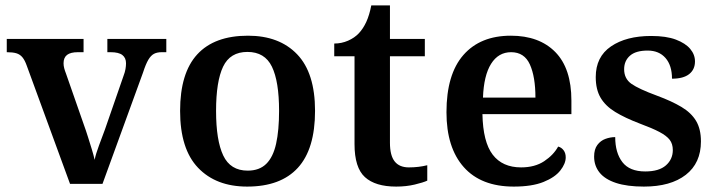

<svg xmlns="http://www.w3.org/2000/svg" viewBox="-20 -680 2648 710"><path d="M79 -437Q72 -457 63 -468Q54 -479 40.5 -483Q27 -487 5 -487V-536H289V-487H268Q241 -487 228 -477Q215 -467 215 -446Q215 -437 217.5 -427.5Q220 -418 224 -408L290 -219Q298 -197 305.5 -173Q313 -149 319.5 -128Q326 -107 330 -89Q334 -110 346 -142Q358 -174 368 -201L437 -400Q442 -413 444 -424.5Q446 -436 446 -446Q446 -466 432.5 -476.5Q419 -487 389 -487H377V-536H595V-487H578Q561 -487 549.5 -481Q538 -475 528.5 -459Q519 -443 509 -412L359 0H239Z M894 10Q779 10 712.5 -59.5Q646 -129 646 -270Q646 -410 709.5 -479Q773 -548 897 -548Q1013 -548 1079 -479Q1145 -410 1145 -270Q1145 -129 1081.5 -59.5Q1018 10 894 10ZM896 -49Q939 -49 964.5 -74Q990 -99 1001 -148.5Q1012 -198 1012 -270Q1012 -379 985.5 -433.5Q959 -488 895 -488Q831 -488 805 -433.5Q779 -379 779 -270Q779 -161 805.5 -105Q832 -49 896 -49Z M1445 10Q1368 10 1329.5 -25Q1291 -60 1291 -147V-472H1216V-519Q1243 -519 1267 -529.5Q1291 -540 1307 -557Q1323 -574 1334.5 -599Q1346 -624 1353 -660H1422V-536H1551V-472H1422V-152Q1422 -105 1439.5 -83Q1457 -61 1492 -61Q1510 -61 1527 -63Q1544 -65 1560 -69V-12Q1545 -5 1513.5 2.5Q1482 10 1445 10Z M1880 10Q1759 10 1695 -62Q1631 -134 1631 -265Q1631 -405 1693.5 -476.5Q1756 -548 1869 -548Q1974 -548 2033.5 -487.5Q2093 -427 2093 -308V-258H1764Q1766 -155 1802 -108Q1838 -61 1907 -61Q1958 -61 1992.5 -84Q2027 -107 2044 -138Q2056 -135 2064 -124.5Q2072 -114 2072 -98Q2072 -75 2052 -49.5Q2032 -24 1989.5 -7Q1947 10 1880 10ZM1960 -319Q1960 -396 1939.5 -441.5Q1919 -487 1870 -487Q1823 -487 1796 -444Q1769 -401 1766 -319Z M2361 10Q2299 10 2258 -3.5Q2217 -17 2197 -42Q2177 -67 2177 -101Q2177 -128 2189 -144Q2201 -160 2219 -166.5Q2237 -173 2255 -173Q2255 -115 2281.5 -80.5Q2308 -46 2366 -46Q2417 -46 2442.5 -68.5Q2468 -91 2468 -125Q2468 -148 2456.5 -163Q2445 -178 2418.5 -192Q2392 -206 2346 -223Q2291 -244 2255 -266Q2219 -288 2201 -318.5Q2183 -349 2183 -395Q2183 -470 2239.5 -508.5Q2296 -547 2388 -547Q2444 -547 2479.5 -533.5Q2515 -520 2532.5 -499Q2550 -478 2550 -453Q2550 -423 2528.5 -406Q2507 -389 2465 -389Q2465 -438 2441 -465.5Q2417 -493 2375 -493Q2331 -493 2309.5 -474Q2288 -455 2288 -424Q2288 -389 2315 -370Q2342 -351 2410 -326Q2464 -306 2500 -284.5Q2536 -263 2554 -233Q2572 -203 2572 -157Q2572 -77 2516 -33.5Q2460 10 2361 10Z"/></svg>

Font: Noto Serif Khmer SemiBold
Style: Regular
Weight: 600
Version: Version 2.003